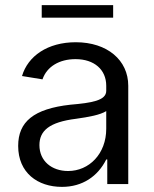

<svg xmlns="http://www.w3.org/2000/svg" viewBox="-20 -719 600 750"><path d="M222 11C302 11 362 -30 395 -96H399V0H481V-384C481 -484 399 -554 276 -554C166 -554 89 -500 66 -422L146 -409C163 -459 212 -488 275 -488C348 -488 395 -447 395 -384V-364C395 -326 337 -317 255 -310C111 -294 51 -243 51 -149C51 -44 127 11 222 11ZM134 -152C134 -208 172 -242 277 -255C327 -262 371 -270 395 -285V-216C395 -118 328 -51 246 -51C182 -51 134 -90 134 -152ZM143 -650H422V-699H143Z"/></svg>

Font: Wafeq
Style: Regular
Weight: 400
Designer: Rasmus Andersson & Azza Alameddine
Foundry: Google & TypeTogether
Version: Version 3.000;FEAKit 1.0